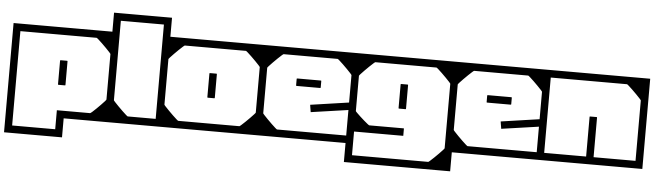

<svg xmlns="http://www.w3.org/2000/svg" viewBox="-65 -755 3505 1026"><g transform="rotate(5 1687.5 -242.0)"><path d="M550 -127H510Q510 -154.5 510 -171Q510 -187.5 510 -202.8Q510 -218 510 -242Q510 -242 510 -242Q510 -242 510 -242Q510 -242 510 -242Q510 -242 510 -242Q510 -267 510 -280Q510 -293 510 -301.8Q510 -310.5 510 -322.2Q510 -334 510 -357H550ZM550 -205H510V-364Q510 -365.5 502.2 -374Q494.5 -382.5 483 -394.2Q471.5 -406 459.5 -417.5Q447.5 -429 439 -436.5Q430.5 -444 429 -444Q429 -444 429 -444Q429 -444 429 -444Q429 -444 429 -444Q429 -444 411.8 -444Q394.5 -444 369 -444Q343.5 -444 318 -444Q292.5 -444 275.2 -444Q258 -444 258 -444Q258 -454 258 -464.2Q258 -474.5 258 -484Q258 -484 258 -484Q258 -484 258 -484Q258 -484 258 -484Q258 -484 258 -484Q258 -484 258 -484Q261.5 -484 284 -484Q306.5 -484 339.8 -484Q373 -484 409.2 -484Q445.5 -484 477.5 -484Q509.5 -484 529.8 -484Q550 -484 550 -484Q550 -484 550 -484Q550 -484 550 -484Q550 -484 550 -484Q550 -484 550 -484Q550 -484 550 -463.8Q550 -443.5 550 -411.8Q550 -380 550 -344.5Q550 -309 550 -277.2Q550 -245.5 550 -225.2Q550 -205 550 -205ZM-20 -188H20V62Q20 62 20 62Q20 62 20 62Q20 62 38 62Q56 62 79.5 62Q103 62 121 62Q139 62 139 62Q139 62 156 62Q173 62 195 62Q217 62 234 62Q251 62 251 62Q251 62 251 62Q251 62 251 62V-40Q251 -40 251 -40Q251 -40 251 -40Q251 -40 251 -40Q251 -40 251 -40Q251 -40 266 -40Q281 -40 304 -40Q327 -40 352.2 -40Q377.5 -40 398.2 -40Q419 -40 429 -40Q429 -40 429 -40Q429 -40 429 -40Q429 -40 429 -40Q431 -40 439.8 -47.5Q448.5 -55 460.2 -66.5Q472 -78 483.5 -89.8Q495 -101.5 502.5 -110Q510 -118.5 510 -120Q510 -120 510 -120Q510 -120 510 -120V-197H550V0Q512 0 484 0Q456 0 434.2 0Q412.5 0 394 0Q375.5 0 356 0Q340.5 0 326.8 0Q313 0 303.5 0Q294 0 291 0V102Q291 102 276 102Q261 102 238.8 102Q216.5 102 194 102Q171.5 102 155.8 102Q140 102 139 102Q139 102 139 102Q139 102 139 102Q139 102 139 102Q139 102 139 102Q139 102 139 102Q139 102 139 102Q139 102 139 102Q139 102 139 102Q139 102 139 102Q139 102 139 102Q138 102 121.5 102Q105 102 81.5 102Q58 102 34.8 102Q11.5 102 -4.2 102Q-20 102 -20 102ZM-20 -205Q-20 -205 -20 -225.2Q-20 -245.5 -20 -277.2Q-20 -309 -20 -344.5Q-20 -380 -20 -411.8Q-20 -443.5 -20 -463.8Q-20 -484 -20 -484Q-20 -484 -20 -484Q-20 -484 -20 -484Q-20 -484 -20 -484Q-20 -484 -20 -484Q-20 -484 1 -484Q22 -484 55.2 -484Q88.5 -484 126 -484Q163.5 -484 196.8 -484Q230 -484 251 -484Q272 -484 272 -484Q272 -484 272 -484Q272 -484 272 -484Q272 -484 272 -484Q272 -484 272 -484Q272 -484 272 -484Q272 -474.5 272 -464.2Q272 -454 272 -444Q272 -444 253.8 -444Q235.5 -444 206.8 -444Q178 -444 146 -444Q114 -444 85.2 -444Q56.5 -444 38.2 -444Q20 -444 20 -444Q20 -444 20 -444Q20 -444 20 -444Q20 -444 20 -444Q20 -444 20 -444Q20 -444 20 -444Q20 -444 20 -444Q20 -444 20 -444Q20 -444 20 -444Q20 -444 20 -444Q20 -444 20 -444Q20 -444 20 -444Q20 -444 20 -444Q20 -444 20 -444Q20 -444 20 -426.8Q20 -409.5 20 -382.2Q20 -355 20 -324.5Q20 -294 20 -266.8Q20 -239.5 20 -222.2Q20 -205 20 -205ZM245 -180Q245 -180 245 -198.8Q245 -217.5 245 -242Q245 -266.5 245 -285.2Q245 -304 245 -304Q245 -304 245 -304Q245 -304 245 -304Q245 -307 245.5 -307.5Q246 -308 249 -308Q254.5 -308 259.8 -308Q265 -308 270.2 -308Q275.5 -308 281 -308Q284 -308 284.5 -307.5Q285 -307 285 -304Q285 -304 285 -304Q285 -304 285 -304Q285 -304 285 -285.2Q285 -266.5 285 -242Q285 -217.5 285 -198.8Q285 -180 285 -180Q285 -180 285 -180Q285 -180 285 -180Q285 -180 285 -180Q285 -180 285 -180Q285 -180 285 -180Q285 -180 285 -180Q285 -180 285 -180Q285 -177 284.5 -176.5Q284 -176 281 -176Q273 -176 265.2 -176Q257.5 -176 249 -176Q246 -176 245.5 -176.5Q245 -177 245 -180Q245 -180 245 -180Q245 -180 245 -180Q245 -180 245 -180Q245 -180 245 -180Q245 -180 245 -180Q245 -180 245 -180Q245 -180 245 -180ZM-20 -357H20Q20 -329.5 20 -313Q20 -296.5 20 -281.2Q20 -266 20 -242Q20 -242 20 -242Q20 -242 20 -242Q20 -242 20 -242Q20 -242 20 -242Q20 -217 20 -204Q20 -191 20 -182.2Q20 -173.5 20 -161.8Q20 -150 20 -127H-20Z M821 -359V-129H781Q781 -152 781 -163.8Q781 -175.5 781 -184.2Q781 -193 781 -206Q781 -219 781 -244Q781 -244 781 -244Q781 -244 781 -244Q781 -244 781 -244Q781 -244 781 -244Q781 -268 781 -283.2Q781 -298.5 781 -315Q781 -331.5 781 -359ZM510 -328V-586Q510 -586 525.8 -586Q541.5 -586 565 -586Q588.5 -586 612.2 -586Q636 -586 652.8 -586Q669.5 -586 671 -586Q671 -586 671 -586Q671 -586 671 -586Q671 -586 671 -586Q671 -586 671 -586Q671 -586 671 -586Q671 -586 671 -586Q671 -586 671 -586Q671 -586 671 -586Q671 -586 671 -586Q672.5 -586 688.2 -586Q704 -586 726 -586Q748 -586 769.8 -586Q791.5 -586 806.2 -586Q821 -586 821 -586V-328H781V-546Q781 -546 781 -546Q781 -546 781 -546Q745 -546 723.8 -546Q702.5 -546 690.8 -546Q679 -546 671 -546Q671 -546 652.8 -546Q634.5 -546 610.5 -546Q586.5 -546 568.2 -546Q550 -546 550 -546Q550 -546 550 -546Q550 -546 550 -546V-328ZM510 -442H550Q550 -442 550 -402.5Q550 -363 550 -272Q550 -272 550 -269.5Q550 -267 550 -267Q550 -267 550 -264.5Q550 -262 550 -262Q550 -164 550 -118Q550 -72 550 -72H510ZM510 -269H550V-120Q550 -118.5 557.8 -110Q565.5 -101.5 577 -89.8Q588.5 -78 600.5 -66.5Q612.5 -55 621 -47.5Q629.5 -40 631 -40Q631 -40 646.2 -40Q661.5 -40 683.8 -40Q706 -40 728.2 -40Q750.5 -40 765.8 -40Q781 -40 781 -40Q781 -40 781 -40Q781 -40 781 -40Q781 -40 781 -40Q781 -61 781 -82.2Q781 -103.5 781 -124.5Q781 -145.5 781 -166.8Q781 -188 781 -209V-269H821V0Q821 0 805.5 0Q790 0 767.2 0Q744.5 0 721.2 0Q698 0 681.8 0Q665.5 0 664 0Q664 0 664 0Q664 0 664 0Q664 0 664 0Q664 0 664 0Q664 0 664 0Q664 0 664 0Q664 0 664 0Q664 0 664 0Q664 0 664 0Q664 0 664 0Q662.5 0 646.5 0Q630.5 0 607.8 0Q585 0 562.8 0Q540.5 0 525.2 0Q510 0 510 0Z M1351 -128H1311Q1311 -155.5 1311 -172Q1311 -188.5 1311 -203.8Q1311 -219 1311 -243Q1311 -243 1311 -243Q1311 -243 1311 -243Q1311 -243 1311 -243Q1311 -243 1311 -243Q1311 -268 1311 -281Q1311 -294 1311 -302.8Q1311 -311.5 1311 -323.2Q1311 -335 1311 -358H1351ZM1351 -279Q1351 -279 1351 -258.8Q1351 -238.5 1351 -206.8Q1351 -175 1351 -139.5Q1351 -104 1351 -72.2Q1351 -40.5 1351 -20.2Q1351 0 1351 0Q1351 0 1351 0Q1351 0 1351 0Q1351 0 1351 0Q1351 0 1351 0Q1351 0 1330.8 0Q1310.5 0 1278.5 0Q1246.5 0 1210.2 0Q1174 0 1140.8 0Q1107.5 0 1085 0Q1062.5 0 1059 0Q1059 0 1059 0Q1059 0 1059 0Q1059 0 1059 0Q1059 0 1059 0Q1059 0 1059 0Q1059 -10 1059 -20.2Q1059 -30.5 1059 -40Q1059 -40 1076.2 -40Q1093.5 -40 1119 -40Q1144.5 -40 1170 -40Q1195.5 -40 1212.8 -40Q1230 -40 1230 -40Q1230 -40 1230 -40Q1230 -40 1230 -40Q1230 -40 1230 -40Q1231.5 -40 1240 -47.5Q1248.5 -55 1260.5 -66.5Q1272.5 -78 1284 -89.8Q1295.5 -101.5 1303.2 -110Q1311 -118.5 1311 -120V-279ZM1351 -205H1311V-364Q1311 -365.5 1303.2 -374Q1295.5 -382.5 1284 -394.2Q1272.5 -406 1260.5 -417.5Q1248.5 -429 1240 -436.5Q1231.5 -444 1230 -444Q1230 -444 1230 -444Q1230 -444 1230 -444Q1230 -444 1230 -444Q1230 -444 1212.8 -444Q1195.5 -444 1170 -444Q1144.5 -444 1119 -444Q1093.5 -444 1076.2 -444Q1059 -444 1059 -444Q1059 -454 1059 -464.2Q1059 -474.5 1059 -484Q1059 -484 1059 -484Q1059 -484 1059 -484Q1059 -484 1059 -484Q1059 -484 1059 -484Q1059 -484 1059 -484Q1062.5 -484 1085 -484Q1107.5 -484 1140.8 -484Q1174 -484 1210.2 -484Q1246.5 -484 1278.5 -484Q1310.5 -484 1330.8 -484Q1351 -484 1351 -484Q1351 -484 1351 -484Q1351 -484 1351 -484Q1351 -484 1351 -484Q1351 -484 1351 -484Q1351 -484 1351 -463.8Q1351 -443.5 1351 -411.8Q1351 -380 1351 -344.5Q1351 -309 1351 -277.2Q1351 -245.5 1351 -225.2Q1351 -205 1351 -205ZM1046 -181Q1046 -181 1046 -199.8Q1046 -218.5 1046 -243Q1046 -267.5 1046 -286.2Q1046 -305 1046 -305Q1046 -305 1046 -305Q1046 -305 1046 -305Q1046 -308 1046.5 -308.5Q1047 -309 1050 -309Q1055.5 -309 1060.8 -309Q1066 -309 1071.2 -309Q1076.5 -309 1082 -309Q1085 -309 1085.5 -308.5Q1086 -308 1086 -305Q1086 -305 1086 -305Q1086 -305 1086 -305Q1086 -305 1086 -286.2Q1086 -267.5 1086 -243Q1086 -218.5 1086 -199.8Q1086 -181 1086 -181Q1086 -181 1086 -181Q1086 -181 1086 -181Q1086 -181 1086 -181Q1086 -181 1086 -181Q1086 -181 1086 -181Q1086 -181 1086 -181Q1086 -181 1086 -181Q1086 -178 1085.5 -177.5Q1085 -177 1082 -177Q1074 -177 1066.2 -177Q1058.5 -177 1050 -177Q1047 -177 1046.5 -177.5Q1046 -178 1046 -181Q1046 -181 1046 -181Q1046 -181 1046 -181Q1046 -181 1046 -181Q1046 -181 1046 -181Q1046 -181 1046 -181Q1046 -181 1046 -181Q1046 -181 1046 -181ZM781 -128V-358H821Q821 -335 821 -323.2Q821 -311.5 821 -302.8Q821 -294 821 -281Q821 -268 821 -243Q821 -243 821 -243Q821 -243 821 -243Q821 -243 821 -243Q821 -243 821 -243Q821 -219 821 -203.8Q821 -188.5 821 -172Q821 -155.5 821 -128ZM781 -279H821V-120Q821 -118.5 828.8 -110Q836.5 -101.5 848 -89.8Q859.5 -78 871.5 -66.5Q883.5 -55 892 -47.5Q900.5 -40 902 -40Q902 -40 902 -40Q902 -40 902 -40Q902 -40 902 -40Q902 -40 919.2 -40Q936.5 -40 962 -40Q987.5 -40 1013 -40Q1038.5 -40 1055.8 -40Q1073 -40 1073 -40Q1073 -30.5 1073 -20.2Q1073 -10 1073 0Q1073 0 1073 0Q1073 0 1073 0Q1073 0 1073 0Q1073 0 1073 0Q1073 0 1073 0Q1069.5 0 1047 0Q1024.5 0 991.2 0Q958 0 921.8 0Q885.5 0 853.5 0Q821.5 0 801.2 0Q781 0 781 0Q781 0 781 0Q781 0 781 0Q781 0 781 0Q781 0 781 0Q781 0 781 -20.2Q781 -40.5 781 -72.2Q781 -104 781 -139.5Q781 -175 781 -206.8Q781 -238.5 781 -258.8Q781 -279 781 -279ZM781 -205Q781 -205 781 -225.2Q781 -245.5 781 -277.2Q781 -309 781 -344.5Q781 -380 781 -411.8Q781 -443.5 781 -463.8Q781 -484 781 -484Q781 -484 781 -484Q781 -484 781 -484Q781 -484 781 -484Q781 -484 781 -484Q781 -484 801.2 -484Q821.5 -484 853.5 -484Q885.5 -484 921.8 -484Q958 -484 991.2 -484Q1024.5 -484 1047 -484Q1069.5 -484 1073 -484Q1073 -484 1073 -484Q1073 -484 1073 -484Q1073 -484 1073 -484Q1073 -484 1073 -484Q1073 -484 1073 -484Q1073 -474.5 1073 -464.2Q1073 -454 1073 -444Q1073 -444 1055.8 -444Q1038.5 -444 1013 -444Q987.5 -444 962 -444Q936.5 -444 919.2 -444Q902 -444 902 -444Q902 -444 902 -444Q902 -444 902 -444Q902 -444 902 -444Q900.5 -444 892 -436.5Q883.5 -429 871.5 -417.5Q859.5 -406 848 -394.2Q836.5 -382.5 828.8 -374Q821 -365.5 821 -364V-205Z M1311 -205Q1311 -228 1311 -257Q1311 -286 1311 -317.5Q1311 -349 1311 -378.5Q1311 -408 1311 -432Q1311 -456 1311 -470Q1311 -484 1311 -484Q1311 -484 1311 -484Q1311 -484 1311 -484Q1311 -484 1311 -484Q1311 -484 1311 -484Q1311 -484 1330.8 -484Q1350.5 -484 1381.2 -484Q1412 -484 1447 -484Q1482 -484 1512.8 -484Q1543.5 -484 1563.2 -484Q1583 -484 1583 -484Q1583 -484 1583 -484Q1583 -484 1583 -484Q1583 -484 1583 -484Q1583 -484 1583 -484Q1583 -484 1583 -484Q1583 -474.5 1583 -464.2Q1583 -454 1583 -444Q1580.5 -444 1566.5 -444Q1552.5 -444 1532.2 -444Q1512 -444 1491.2 -444Q1470.5 -444 1454.2 -444Q1438 -444 1432 -444Q1432 -444 1432 -444Q1432 -444 1432 -444Q1432 -444 1432 -444Q1432 -444 1432 -444Q1430.5 -444 1422 -436.5Q1413.5 -429 1401.5 -417.5Q1389.5 -406 1378 -394.2Q1366.5 -382.5 1358.8 -374Q1351 -365.5 1351 -364V-205ZM1311 -357H1351Q1351 -329.5 1351 -313Q1351 -296.5 1351 -281.2Q1351 -266 1351 -242Q1351 -242 1351 -242Q1351 -242 1351 -242Q1351 -242 1351 -242Q1351 -242 1351 -242Q1351 -217 1351 -204Q1351 -191 1351 -182.2Q1351 -173.5 1351 -161.8Q1351 -150 1351 -127H1311ZM1311 -279H1351V-120Q1351 -118.5 1358.8 -110Q1366.5 -101.5 1378 -89.8Q1389.5 -78 1401.5 -66.5Q1413.5 -55 1422 -47.5Q1430.5 -40 1432 -40Q1432 -40 1432 -40Q1432 -40 1432 -40Q1432 -40 1432 -40Q1432 -40 1432 -40Q1438 -40 1454.2 -40Q1470.5 -40 1491.2 -40Q1512 -40 1532.2 -40Q1552.5 -40 1566.5 -40Q1580.5 -40 1583 -40Q1583 -30.5 1583 -20.2Q1583 -10 1583 0Q1583 0 1583 0Q1583 0 1583 0Q1583 0 1583 0Q1583 0 1583 0Q1583 0 1583 0Q1583 0 1563.2 0Q1543.5 0 1512.8 0Q1482 0 1447 0Q1412 0 1381.2 0Q1350.5 0 1330.8 0Q1311 0 1311 0Q1311 0 1311 0Q1311 0 1311 0Q1311 0 1311 0Q1311 0 1311 0Q1311 0 1311 -14Q1311 -28 1311 -52Q1311 -76 1311 -105.5Q1311 -135 1311 -166.2Q1311 -197.5 1311 -227Q1311 -256.5 1311 -279ZM1843 -205H1803V-364Q1803 -365.5 1795.2 -374Q1787.5 -382.5 1776 -394.2Q1764.5 -406 1752.5 -417.5Q1740.5 -429 1732 -436.5Q1723.5 -444 1722 -444Q1722 -444 1722 -444Q1722 -444 1722 -444Q1722 -444 1722 -444Q1722 -444 1722 -444Q1716 -444 1699.8 -444Q1683.5 -444 1662.8 -444Q1642 -444 1621.8 -444Q1601.5 -444 1587.5 -444Q1573.5 -444 1571 -444Q1571 -454 1571 -464.2Q1571 -474.5 1571 -484Q1571 -484 1571 -484Q1571 -484 1571 -484Q1571 -484 1571 -484Q1571 -484 1571 -484Q1571 -484 1571 -484Q1571 -484 1590.8 -484Q1610.5 -484 1641.2 -484Q1672 -484 1707 -484Q1742 -484 1772.8 -484Q1803.5 -484 1823.2 -484Q1843 -484 1843 -484Q1843 -484 1843 -484Q1843 -484 1843 -484Q1843 -484 1843 -484Q1843 -484 1843 -484Q1843 -484 1843 -470Q1843 -456 1843 -432Q1843 -408 1843 -378.5Q1843 -349 1843 -317.5Q1843 -286 1843 -257Q1843 -228 1843 -205ZM1843 -249Q1843 -249 1843 -231Q1843 -213 1843 -184.8Q1843 -156.5 1843 -124.5Q1843 -92.5 1843 -64.2Q1843 -36 1843 -18Q1843 0 1843 0Q1843 0 1843 0Q1843 0 1843 0Q1843 0 1843 0Q1843 0 1843 0Q1843 0 1823.2 0Q1803.5 0 1772.8 0Q1742 0 1707 0Q1672 0 1641.2 0Q1610.5 0 1590.8 0Q1571 0 1571 0Q1571 0 1571 0Q1571 0 1571 0Q1571 0 1571 0Q1571 0 1571 0Q1571 0 1571 0Q1571 -10 1571 -20.2Q1571 -30.5 1571 -40Q1571 -40 1594.5 -40Q1618 -40 1652.5 -40Q1687 -40 1721.5 -40Q1756 -40 1779.5 -40Q1803 -40 1803 -40Q1803 -40 1803 -40Q1803 -40 1803 -40Q1803 -40 1803 -40Q1803 -40 1803 -40Q1803 -40 1803 -40Q1803 -40 1803 -40Q1803 -40 1803 -40Q1803 -40 1803 -40Q1803 -40 1803 -40Q1803 -40 1803 -40Q1803 -40 1803 -40Q1803 -40 1803 -61Q1803 -82 1803 -113.2Q1803 -144.5 1803 -175.8Q1803 -207 1803 -228Q1803 -249 1803 -249ZM1641 -321Q1641 -321 1641 -321Q1641 -321 1641 -321Q1641 -321 1641 -321Q1641 -321 1641 -321Q1641 -321 1641 -321Q1641 -321 1641 -321Q1641 -321 1641 -321Q1644 -321 1644.5 -320.5Q1645 -320 1645 -317Q1645 -311.5 1645 -306.2Q1645 -301 1645 -295.8Q1645 -290.5 1645 -285Q1645 -282 1644.5 -281.5Q1644 -281 1641 -281Q1641 -281 1641 -281Q1641 -281 1641 -281Q1641 -281 1641 -281Q1641 -281 1641 -281Q1641 -281 1641 -281Q1641 -281 1641 -281Q1641 -281 1641 -281Q1641 -281 1622.2 -281Q1603.5 -281 1579 -281Q1554.5 -281 1535.8 -281Q1517 -281 1517 -281Q1517 -281 1517 -281Q1517 -281 1517 -281Q1514 -281 1513.5 -281.5Q1513 -282 1513 -285Q1513 -290.5 1513 -295.8Q1513 -301 1513 -306.2Q1513 -311.5 1513 -317Q1513 -320 1513.5 -320.5Q1514 -321 1517 -321Q1517 -321 1517 -321Q1517 -321 1517 -321Q1517 -321 1535.8 -321Q1554.5 -321 1579 -321Q1603.5 -321 1622.2 -321Q1641 -321 1641 -321ZM1822 -163H1803Q1803 -163 1803 -166.5Q1803 -170 1803 -173.5Q1803 -177 1803 -177Q1803 -177 1782.8 -174Q1762.5 -171 1732.8 -166.8Q1703 -162.5 1673.2 -158.2Q1643.5 -154 1623.2 -151Q1603 -148 1603 -148Q1603 -148 1602.8 -150Q1602.5 -152 1601.8 -156.2Q1601 -160.5 1600 -167Q1599 -173.5 1598.2 -178Q1597.5 -182.5 1597.2 -184.8Q1597 -187 1597 -187Q1597 -187 1617.8 -190Q1638.5 -193 1669.2 -197.5Q1700 -202 1730.8 -206.5Q1761.5 -211 1782.2 -214Q1803 -217 1803 -217Q1803 -217 1803 -221.8Q1803 -226.5 1803 -231.2Q1803 -236 1803 -236H1822Z M2373 -205H2333V-364Q2333 -365.5 2325.2 -374Q2317.5 -382.5 2306 -394.2Q2294.5 -406 2282.5 -417.5Q2270.5 -429 2262 -436.5Q2253.5 -444 2252 -444Q2252 -444 2252 -444Q2252 -444 2252 -444Q2252 -444 2252 -444Q2252 -444 2234.8 -444Q2217.5 -444 2192 -444Q2166.5 -444 2141 -444Q2115.5 -444 2098.2 -444Q2081 -444 2081 -444Q2081 -454 2081 -464.2Q2081 -474.5 2081 -484Q2081 -484 2081 -484Q2081 -484 2081 -484Q2081 -484 2081 -484Q2081 -484 2081 -484Q2081 -484 2081 -484Q2084.5 -484 2107 -484Q2129.5 -484 2162.8 -484Q2196 -484 2232.2 -484Q2268.5 -484 2300.5 -484Q2332.5 -484 2352.8 -484Q2373 -484 2373 -484Q2373 -484 2373 -484Q2373 -484 2373 -484Q2373 -484 2373 -484Q2373 -484 2373 -484Q2373 -484 2373 -463.8Q2373 -443.5 2373 -411.8Q2373 -380 2373 -344.5Q2373 -309 2373 -277.2Q2373 -245.5 2373 -225.2Q2373 -205 2373 -205ZM1803 -205Q1803 -205 1803 -225.2Q1803 -245.5 1803 -277.2Q1803 -309 1803 -344.5Q1803 -380 1803 -411.8Q1803 -443.5 1803 -463.8Q1803 -484 1803 -484Q1803 -484 1803 -484Q1803 -484 1803 -484Q1803 -484 1803 -484Q1803 -484 1803 -484Q1803 -484 1823.2 -484Q1843.5 -484 1875.5 -484Q1907.5 -484 1943.8 -484Q1980 -484 2013.2 -484Q2046.5 -484 2069 -484Q2091.5 -484 2095 -484Q2095 -484 2095 -484Q2095 -484 2095 -484Q2095 -484 2095 -484Q2095 -484 2095 -484Q2095 -484 2095 -484Q2095 -474.5 2095 -464.2Q2095 -454 2095 -444Q2095 -444 2077.8 -444Q2060.5 -444 2035 -444Q2009.5 -444 1984 -444Q1958.5 -444 1941.2 -444Q1924 -444 1924 -444Q1924 -444 1924 -444Q1924 -444 1924 -444Q1924 -444 1924 -444Q1922.5 -444 1914 -436.5Q1905.5 -429 1893.5 -417.5Q1881.5 -406 1870 -394.2Q1858.5 -382.5 1850.8 -374Q1843 -365.5 1843 -364V-205ZM2069 -212Q2069 -212 2069 -230.8Q2069 -249.5 2069 -274Q2069 -298.5 2069 -317.2Q2069 -336 2069 -336Q2069 -336 2069 -336Q2069 -336 2069 -336Q2069 -339 2069.5 -339.5Q2070 -340 2073 -340Q2078.5 -340 2083.8 -340Q2089 -340 2094.2 -340Q2099.5 -340 2105 -340Q2108 -340 2108.5 -339.5Q2109 -339 2109 -336Q2109 -336 2109 -336Q2109 -336 2109 -336Q2109 -336 2109 -317.2Q2109 -298.5 2109 -274Q2109 -249.5 2109 -230.8Q2109 -212 2109 -212Q2109 -212 2109 -212Q2109 -212 2109 -212Q2109 -212 2109 -212Q2109 -212 2109 -212Q2109 -212 2109 -212Q2109 -212 2109 -212Q2109 -212 2109 -212Q2109 -209 2108.5 -208.5Q2108 -208 2105 -208Q2097 -208 2089.2 -208Q2081.5 -208 2073 -208Q2070 -208 2069.5 -208.5Q2069 -209 2069 -212Q2069 -212 2069 -212Q2069 -212 2069 -212Q2069 -212 2069 -212Q2069 -212 2069 -212Q2069 -212 2069 -212Q2069 -212 2069 -212Q2069 -212 2069 -212ZM2373 -177Q2373 -177 2373 -156.8Q2373 -136.5 2373 -104.8Q2373 -73 2373 -37.5Q2373 -2 2373 29.8Q2373 61.5 2373 81.8Q2373 102 2373 102Q2373 102 2373 102Q2373 102 2373 102Q2373 102 2373 102Q2373 102 2373 102Q2373 102 2352.8 102Q2332.5 102 2300.5 102Q2268.5 102 2232.2 102Q2196 102 2162.8 102Q2129.5 102 2107 102Q2084.5 102 2081 102Q2081 102 2081 102Q2081 102 2081 102Q2081 102 2081 102Q2081 102 2081 102Q2081 102 2081 102Q2081 92 2081 81.8Q2081 71.5 2081 62Q2081 62 2098.2 62Q2115.5 62 2141 62Q2166.5 62 2192 62Q2217.5 62 2234.8 62Q2252 62 2252 62Q2252 62 2252 62Q2252 62 2252 62Q2252 62 2252 62Q2253.5 62 2262 54.5Q2270.5 47 2282.5 35.5Q2294.5 24 2306 12.2Q2317.5 0.5 2325.2 -8Q2333 -16.5 2333 -18V-177ZM2373 -77H2333Q2333 -104.5 2333 -121Q2333 -137.5 2333 -152.8Q2333 -168 2333 -192Q2333 -192 2333 -192Q2333 -192 2333 -192Q2333 -192 2333 -192Q2333 -192 2333 -192Q2333 -217 2333 -230Q2333 -243 2333 -251.8Q2333 -260.5 2333 -272.2Q2333 -284 2333 -307H2373ZM1921 -105Q1921 -105 1934.5 -105Q1948 -105 1969 -105Q1990 -105 2014 -105Q2038 -105 2059 -105Q2080 -105 2093.5 -105Q2107 -105 2107 -105Q2107 -105 2107 -99.8Q2107 -94.5 2107 -89.2Q2107 -84 2107 -84Q2107 -84 2107 -79.2Q2107 -74.5 2107 -69.8Q2107 -65 2107 -65Q2094.5 -65 2073.2 -65Q2052 -65 2025.8 -65Q1999.5 -65 1971.8 -65Q1944 -65 1917.8 -65Q1891.5 -65 1870 -65Q1848.5 -65 1835 -65Q1835 -65 1835 -65Q1835 -65 1835 -65Q1835 -65 1835 -65Q1835 -72.5 1835 -91.8Q1835 -111 1835 -135.5Q1835 -160 1835 -184Q1835 -208 1835 -225Q1835 -242 1835 -246H1843Q1843 -239 1843 -228.5Q1843 -218 1843 -204.5Q1843 -191 1843 -175Q1843 -173.5 1850.5 -166Q1858 -158.5 1869 -148.2Q1880 -138 1891.5 -128Q1903 -118 1911.2 -111.5Q1919.5 -105 1921 -105ZM1803 -177H1843Q1843 -177 1843 -159.8Q1843 -142.5 1843 -115.2Q1843 -88 1843 -57.5Q1843 -27 1843 0.2Q1843 27.5 1843 44.8Q1843 62 1843 62Q1843 62 1843 62Q1843 62 1843 62Q1843 62 1843 62Q1843 62 1843 62Q1843 62 1843 62Q1843 62 1843 62Q1843 62 1843 62Q1843 62 1843 62Q1843 62 1843 62Q1843 62 1843 62Q1843 62 1843 62Q1843 62 1843 62Q1843 62 1861.2 62Q1879.5 62 1908.2 62Q1937 62 1969 62Q2001 62 2029.8 62Q2058.5 62 2076.8 62Q2095 62 2095 62Q2095 71.5 2095 81.8Q2095 92 2095 102Q2095 102 2095 102Q2095 102 2095 102Q2095 102 2095 102Q2095 102 2095 102Q2095 102 2095 102Q2095 102 2074 102Q2053 102 2019.8 102Q1986.5 102 1949 102Q1911.5 102 1878.2 102Q1845 102 1824 102Q1803 102 1803 102Q1803 102 1803 102Q1803 102 1803 102Q1803 102 1803 102Q1803 102 1803 102Q1803 102 1803 81.8Q1803 61.5 1803 29.8Q1803 -2 1803 -37.5Q1803 -73 1803 -104.8Q1803 -136.5 1803 -156.8Q1803 -177 1803 -177ZM1803 -76V-306H1843Q1843 -283 1843 -271.2Q1843 -259.5 1843 -250.8Q1843 -242 1843 -229Q1843 -216 1843 -191Q1843 -191 1843 -191Q1843 -191 1843 -191Q1843 -191 1843 -191Q1843 -191 1843 -191Q1843 -167 1843 -151.8Q1843 -136.5 1843 -120Q1843 -103.5 1843 -76Z M2333 -205Q2333 -228 2333 -257Q2333 -286 2333 -317.5Q2333 -349 2333 -378.5Q2333 -408 2333 -432Q2333 -456 2333 -470Q2333 -484 2333 -484Q2333 -484 2333 -484Q2333 -484 2333 -484Q2333 -484 2333 -484Q2333 -484 2333 -484Q2333 -484 2352.8 -484Q2372.5 -484 2403.2 -484Q2434 -484 2469 -484Q2504 -484 2534.8 -484Q2565.5 -484 2585.2 -484Q2605 -484 2605 -484Q2605 -484 2605 -484Q2605 -484 2605 -484Q2605 -484 2605 -484Q2605 -484 2605 -484Q2605 -484 2605 -484Q2605 -474.5 2605 -464.2Q2605 -454 2605 -444Q2602.5 -444 2588.5 -444Q2574.5 -444 2554.2 -444Q2534 -444 2513.2 -444Q2492.5 -444 2476.2 -444Q2460 -444 2454 -444Q2454 -444 2454 -444Q2454 -444 2454 -444Q2454 -444 2454 -444Q2454 -444 2454 -444Q2452.5 -444 2444 -436.5Q2435.5 -429 2423.5 -417.5Q2411.5 -406 2400 -394.2Q2388.5 -382.5 2380.8 -374Q2373 -365.5 2373 -364V-205ZM2333 -357H2373Q2373 -329.5 2373 -313Q2373 -296.5 2373 -281.2Q2373 -266 2373 -242Q2373 -242 2373 -242Q2373 -242 2373 -242Q2373 -242 2373 -242Q2373 -242 2373 -242Q2373 -217 2373 -204Q2373 -191 2373 -182.2Q2373 -173.5 2373 -161.8Q2373 -150 2373 -127H2333ZM2333 -279H2373V-120Q2373 -118.5 2380.8 -110Q2388.5 -101.5 2400 -89.8Q2411.5 -78 2423.5 -66.5Q2435.5 -55 2444 -47.5Q2452.5 -40 2454 -40Q2454 -40 2454 -40Q2454 -40 2454 -40Q2454 -40 2454 -40Q2454 -40 2454 -40Q2460 -40 2476.2 -40Q2492.5 -40 2513.2 -40Q2534 -40 2554.2 -40Q2574.5 -40 2588.5 -40Q2602.5 -40 2605 -40Q2605 -30.5 2605 -20.2Q2605 -10 2605 0Q2605 0 2605 0Q2605 0 2605 0Q2605 0 2605 0Q2605 0 2605 0Q2605 0 2605 0Q2605 0 2585.2 0Q2565.5 0 2534.8 0Q2504 0 2469 0Q2434 0 2403.2 0Q2372.5 0 2352.8 0Q2333 0 2333 0Q2333 0 2333 0Q2333 0 2333 0Q2333 0 2333 0Q2333 0 2333 0Q2333 0 2333 -14Q2333 -28 2333 -52Q2333 -76 2333 -105.5Q2333 -135 2333 -166.2Q2333 -197.5 2333 -227Q2333 -256.5 2333 -279ZM2865 -205H2825V-364Q2825 -365.5 2817.2 -374Q2809.5 -382.5 2798 -394.2Q2786.5 -406 2774.5 -417.5Q2762.5 -429 2754 -436.5Q2745.5 -444 2744 -444Q2744 -444 2744 -444Q2744 -444 2744 -444Q2744 -444 2744 -444Q2744 -444 2744 -444Q2738 -444 2721.8 -444Q2705.5 -444 2684.8 -444Q2664 -444 2643.8 -444Q2623.5 -444 2609.5 -444Q2595.5 -444 2593 -444Q2593 -454 2593 -464.2Q2593 -474.5 2593 -484Q2593 -484 2593 -484Q2593 -484 2593 -484Q2593 -484 2593 -484Q2593 -484 2593 -484Q2593 -484 2593 -484Q2593 -484 2612.8 -484Q2632.5 -484 2663.2 -484Q2694 -484 2729 -484Q2764 -484 2794.8 -484Q2825.5 -484 2845.2 -484Q2865 -484 2865 -484Q2865 -484 2865 -484Q2865 -484 2865 -484Q2865 -484 2865 -484Q2865 -484 2865 -484Q2865 -484 2865 -470Q2865 -456 2865 -432Q2865 -408 2865 -378.5Q2865 -349 2865 -317.5Q2865 -286 2865 -257Q2865 -228 2865 -205ZM2865 -249Q2865 -249 2865 -231Q2865 -213 2865 -184.8Q2865 -156.5 2865 -124.5Q2865 -92.5 2865 -64.2Q2865 -36 2865 -18Q2865 0 2865 0Q2865 0 2865 0Q2865 0 2865 0Q2865 0 2865 0Q2865 0 2865 0Q2865 0 2845.2 0Q2825.5 0 2794.8 0Q2764 0 2729 0Q2694 0 2663.2 0Q2632.5 0 2612.8 0Q2593 0 2593 0Q2593 0 2593 0Q2593 0 2593 0Q2593 0 2593 0Q2593 0 2593 0Q2593 0 2593 0Q2593 -10 2593 -20.2Q2593 -30.5 2593 -40Q2593 -40 2616.5 -40Q2640 -40 2674.5 -40Q2709 -40 2743.5 -40Q2778 -40 2801.5 -40Q2825 -40 2825 -40Q2825 -40 2825 -40Q2825 -40 2825 -40Q2825 -40 2825 -40Q2825 -40 2825 -40Q2825 -40 2825 -40Q2825 -40 2825 -40Q2825 -40 2825 -40Q2825 -40 2825 -40Q2825 -40 2825 -40Q2825 -40 2825 -40Q2825 -40 2825 -40Q2825 -40 2825 -61Q2825 -82 2825 -113.2Q2825 -144.5 2825 -175.8Q2825 -207 2825 -228Q2825 -249 2825 -249ZM2663 -321Q2663 -321 2663 -321Q2663 -321 2663 -321Q2663 -321 2663 -321Q2663 -321 2663 -321Q2663 -321 2663 -321Q2663 -321 2663 -321Q2663 -321 2663 -321Q2666 -321 2666.5 -320.5Q2667 -320 2667 -317Q2667 -311.5 2667 -306.2Q2667 -301 2667 -295.8Q2667 -290.5 2667 -285Q2667 -282 2666.5 -281.5Q2666 -281 2663 -281Q2663 -281 2663 -281Q2663 -281 2663 -281Q2663 -281 2663 -281Q2663 -281 2663 -281Q2663 -281 2663 -281Q2663 -281 2663 -281Q2663 -281 2663 -281Q2663 -281 2644.2 -281Q2625.5 -281 2601 -281Q2576.5 -281 2557.8 -281Q2539 -281 2539 -281Q2539 -281 2539 -281Q2539 -281 2539 -281Q2536 -281 2535.5 -281.5Q2535 -282 2535 -285Q2535 -290.5 2535 -295.8Q2535 -301 2535 -306.2Q2535 -311.5 2535 -317Q2535 -320 2535.5 -320.5Q2536 -321 2539 -321Q2539 -321 2539 -321Q2539 -321 2539 -321Q2539 -321 2557.8 -321Q2576.5 -321 2601 -321Q2625.5 -321 2644.2 -321Q2663 -321 2663 -321ZM2844 -163H2825Q2825 -163 2825 -166.5Q2825 -170 2825 -173.5Q2825 -177 2825 -177Q2825 -177 2804.8 -174Q2784.5 -171 2754.8 -166.8Q2725 -162.5 2695.2 -158.2Q2665.5 -154 2645.2 -151Q2625 -148 2625 -148Q2625 -148 2624.8 -150Q2624.5 -152 2623.8 -156.2Q2623 -160.5 2622 -167Q2621 -173.5 2620.2 -178Q2619.5 -182.5 2619.2 -184.8Q2619 -187 2619 -187Q2619 -187 2639.8 -190Q2660.5 -193 2691.2 -197.5Q2722 -202 2752.8 -206.5Q2783.5 -211 2804.2 -214Q2825 -217 2825 -217Q2825 -217 2825 -221.8Q2825 -226.5 2825 -231.2Q2825 -236 2825 -236H2844Z M3395 -128H3355Q3355 -155.5 3355 -172Q3355 -188.5 3355 -203.8Q3355 -219 3355 -243Q3355 -243 3355 -243Q3355 -243 3355 -243Q3355 -243 3355 -243Q3355 -243 3355 -243Q3355 -268 3355 -281Q3355 -294 3355 -302.8Q3355 -311.5 3355 -323.2Q3355 -335 3355 -358H3395ZM2825 -128V-358H2865Q2865 -335 2865 -323.2Q2865 -311.5 2865 -302.8Q2865 -294 2865 -281Q2865 -268 2865 -243Q2865 -243 2865 -243Q2865 -243 2865 -243Q2865 -243 2865 -243Q2865 -243 2865 -243Q2865 -219 2865 -203.8Q2865 -188.5 2865 -172Q2865 -155.5 2865 -128ZM3395 -205H3355V-364Q3355 -365.5 3347.2 -374Q3339.5 -382.5 3328 -394.2Q3316.5 -406 3304.5 -417.5Q3292.5 -429 3284 -436.5Q3275.5 -444 3274 -444Q3274 -444 3274 -444Q3274 -444 3274 -444Q3274 -444 3274 -444Q3274 -444 3256.8 -444Q3239.5 -444 3214 -444Q3188.5 -444 3163 -444Q3137.5 -444 3120.2 -444Q3103 -444 3103 -444Q3103 -454 3103 -464.2Q3103 -474.5 3103 -484Q3103 -484 3103 -484Q3103 -484 3103 -484Q3103 -484 3103 -484Q3103 -484 3103 -484Q3103 -484 3103 -484Q3106.5 -484 3129 -484Q3151.5 -484 3184.8 -484Q3218 -484 3254.2 -484Q3290.5 -484 3322.5 -484Q3354.5 -484 3374.8 -484Q3395 -484 3395 -484Q3395 -484 3395 -484Q3395 -484 3395 -484Q3395 -484 3395 -484Q3395 -484 3395 -484Q3395 -484 3395 -463.8Q3395 -443.5 3395 -411.8Q3395 -380 3395 -344.5Q3395 -309 3395 -277.2Q3395 -245.5 3395 -225.2Q3395 -205 3395 -205ZM3395 -279Q3395 -279 3395 -258.8Q3395 -238.5 3395 -206.8Q3395 -175 3395 -139.5Q3395 -104 3395 -72.2Q3395 -40.5 3395 -20.2Q3395 0 3395 0Q3395 0 3395 0Q3395 0 3395 0Q3395 0 3395 0Q3395 0 3395 0Q3395 0 3374 0Q3353 0 3319.8 0Q3286.5 0 3249 0Q3211.5 0 3178.2 0Q3145 0 3124 0Q3103 0 3103 0Q3103 0 3103 0Q3103 0 3103 0Q3103 0 3103 0Q3103 0 3103 0Q3103 0 3103 0Q3103 -10 3103 -20.2Q3103 -30.5 3103 -40Q3103 -40 3121.2 -40Q3139.5 -40 3168.2 -40Q3197 -40 3229 -40Q3261 -40 3289.8 -40Q3318.5 -40 3336.8 -40Q3355 -40 3355 -40Q3355 -40 3355 -40Q3355 -40 3355 -40Q3355 -40 3355 -40Q3355 -40 3355 -40Q3355 -40 3355 -40Q3355 -40 3355 -40Q3355 -40 3355 -40Q3355 -40 3355 -40Q3355 -40 3355 -40Q3355 -40 3355 -40Q3355 -40 3355 -40Q3355 -40 3355 -40Q3355 -40 3355 -40Q3355 -40 3355 -57.2Q3355 -74.5 3355 -101.8Q3355 -129 3355 -159.5Q3355 -190 3355 -217.2Q3355 -244.5 3355 -261.8Q3355 -279 3355 -279ZM2825 -279H2865Q2865 -279 2865 -261.8Q2865 -244.5 2865 -217.2Q2865 -190 2865 -159.5Q2865 -129 2865 -101.8Q2865 -74.5 2865 -57.2Q2865 -40 2865 -40Q2865 -40 2865 -40Q2865 -40 2865 -40Q2865 -40 2865 -40Q2865 -40 2865 -40Q2865 -40 2865 -40Q2865 -40 2865 -40Q2865 -40 2865 -40Q2865 -40 2865 -40Q2865 -40 2865 -40Q2865 -40 2865 -40Q2865 -40 2865 -40Q2865 -40 2865 -40Q2865 -40 2865 -40Q2865 -40 2883.2 -40Q2901.5 -40 2930.2 -40Q2959 -40 2991 -40Q3023 -40 3051.8 -40Q3080.5 -40 3098.8 -40Q3117 -40 3117 -40Q3117 -30.5 3117 -20.2Q3117 -10 3117 0Q3117 0 3117 0Q3117 0 3117 0Q3117 0 3117 0Q3117 0 3117 0Q3117 0 3117 0Q3117 0 3096 0Q3075 0 3041.8 0Q3008.5 0 2971 0Q2933.5 0 2900.2 0Q2867 0 2846 0Q2825 0 2825 0Q2825 0 2825 0Q2825 0 2825 0Q2825 0 2825 0Q2825 0 2825 0Q2825 0 2825 -20.2Q2825 -40.5 2825 -72.2Q2825 -104 2825 -139.5Q2825 -175 2825 -206.8Q2825 -238.5 2825 -258.8Q2825 -279 2825 -279ZM2825 -205Q2825 -205 2825 -225.2Q2825 -245.5 2825 -277.2Q2825 -309 2825 -344.5Q2825 -380 2825 -411.8Q2825 -443.5 2825 -463.8Q2825 -484 2825 -484Q2825 -484 2825 -484Q2825 -484 2825 -484Q2825 -484 2825 -484Q2825 -484 2825 -484Q2825 -484 2846 -484Q2867 -484 2900.2 -484Q2933.5 -484 2971 -484Q3008.5 -484 3041.8 -484Q3075 -484 3096 -484Q3117 -484 3117 -484Q3117 -484 3117 -484Q3117 -484 3117 -484Q3117 -484 3117 -484Q3117 -484 3117 -484Q3117 -484 3117 -484Q3117 -474.5 3117 -464.2Q3117 -454 3117 -444Q3117 -444 3098.8 -444Q3080.5 -444 3051.8 -444Q3023 -444 2991 -444Q2959 -444 2930.2 -444Q2901.5 -444 2883.2 -444Q2865 -444 2865 -444Q2865 -444 2865 -444Q2865 -444 2865 -444Q2865 -444 2865 -444Q2865 -444 2865 -444Q2865 -444 2865 -444Q2865 -444 2865 -444Q2865 -444 2865 -444Q2865 -444 2865 -444Q2865 -444 2865 -444Q2865 -444 2865 -444Q2865 -444 2865 -444Q2865 -444 2865 -444Q2865 -444 2865 -444Q2865 -444 2865 -426.8Q2865 -409.5 2865 -382.2Q2865 -355 2865 -324.5Q2865 -294 2865 -266.8Q2865 -239.5 2865 -222.2Q2865 -205 2865 -205ZM3094 -33Q3092.5 -33 3091.8 -33Q3091 -33 3090.5 -33.5Q3090 -34 3090 -34.8Q3090 -35.5 3090 -37Q3090 -37 3090 -37Q3090 -37 3090 -37Q3090 -37 3090 -37Q3090 -37 3090 -37Q3090 -37 3090 -37Q3090 -37 3090 -52.5Q3090 -68 3090 -92.2Q3090 -116.5 3090 -144Q3090 -171.5 3090 -195.8Q3090 -220 3090 -235.5Q3090 -251 3090 -251Q3090 -253 3090.2 -253.8Q3090.5 -254.5 3091.2 -254.8Q3092 -255 3094 -255Q3094 -255 3102 -255Q3110 -255 3118 -255Q3126 -255 3126 -255Q3128 -255 3128.8 -254.8Q3129.5 -254.5 3129.8 -253.8Q3130 -253 3130 -251Q3130 -251 3130 -235.5Q3130 -220 3130 -195.8Q3130 -171.5 3130 -144Q3130 -116.5 3130 -92.2Q3130 -68 3130 -52.5Q3130 -37 3130 -37Q3130 -37 3130 -37Q3130 -37 3130 -37Q3130 -37 3130 -37Q3130 -37 3130 -37Q3130 -37 3130 -37Q3130 -35.5 3130 -34.8Q3130 -34 3129.5 -33.5Q3129 -33 3128.2 -33Q3127.5 -33 3126 -33Q3126 -33 3118 -33Q3110 -33 3102 -33Q3094 -33 3094 -33Z"/></g></svg>

Font: Honk
Style: Regular
Weight: 400
Designer: Noopur Datye & Yesha Goshar
Foundry: Ek Type
Version: Version 1.000